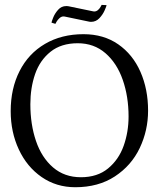

<svg xmlns="http://www.w3.org/2000/svg" viewBox="-20 -764 658 797"><path d="M243.7 -695.8Q247.1 -695.8 248.5 -695.3L346.7 -674.8Q352.5 -673.3 357.9 -673.3Q378.4 -673.3 392.8 -688.7Q407.2 -704.1 414.8 -721.9Q422.4 -739.7 422.4 -742.7L401.9 -743.7Q400.9 -741.7 397.2 -735.1Q393.6 -728.5 386.7 -722.4Q379.9 -716.3 370.6 -716.3Q368.7 -716.3 364.7 -717.3L265.6 -737.8Q261.7 -738.8 254.9 -738.8Q234.9 -738.8 221.2 -723.4Q207.5 -708 200.7 -690.7Q193.8 -673.3 193.8 -669.9L210 -665Q210.9 -667.5 215.3 -674.8Q219.7 -682.1 227.3 -689Q234.9 -695.8 243.7 -695.8ZM594.7 -304.7Q594.7 -393.6 563 -465.8Q531.2 -538.1 470.7 -580.1Q410.2 -622.1 326.7 -622.1Q235.4 -622.1 166.7 -581.8Q98.1 -541.5 61.3 -469Q24.4 -396.5 24.4 -302.7Q24.4 -215.8 58.1 -143.6Q91.8 -71.3 152.8 -29.1Q213.9 13.2 292.5 13.2Q388.2 13.2 456.8 -31.7Q525.4 -76.7 560.1 -149.7Q594.7 -222.7 594.7 -304.7ZM513.7 -280.3Q513.7 -216.3 493.4 -158.9Q473.1 -101.6 428.7 -64.9Q384.3 -28.3 315.9 -28.3Q247.6 -28.3 200.2 -69.1Q152.8 -109.9 129.4 -178.7Q106 -247.6 106 -331.1Q106 -399.4 125.7 -456.5Q145.5 -513.7 189.7 -549.1Q233.9 -584.5 302.7 -584.5Q370.1 -584.5 417.7 -543.2Q465.3 -502 489.5 -432.6Q513.7 -363.3 513.7 -280.3Z"/></svg>

Font: Neuton Light
Style: Regular
Weight: 300
Designer: Brian M Zick
Foundry: Brian M Zick
Version: Version 1.560